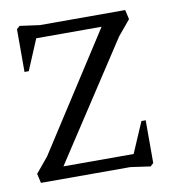

<svg xmlns="http://www.w3.org/2000/svg" viewBox="-83 -805 789 889"><g transform="rotate(-10 311.5 -360.0)"><path d="M54.2 -720.2 68.8 -732.9 162.1 -720.2H563L573.2 -675.8L514.2 -605L155.8 -57.1H485.8L547.9 -201.2H567.9V0L553.2 13.2L460 0H40L29.8 -43.9L88.9 -115.2L441.9 -663.1H134.8L74.2 -519H54.2Z"/></g></svg>

Font: Amethysta
Style: Regular
Weight: 400
Designer: Konstantin Vinogradov, Alexei Vanyashin
Foundry: Cyreal (www.cyreal.org)
Version: Version 1.003